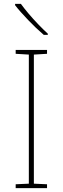

<svg xmlns="http://www.w3.org/2000/svg" viewBox="-20 -972 323 992"><path d="M61 0V-20L129 -23V-690L61 -694V-714H223V-694L155 -690V-23L223 -20V0ZM88 -952Q103 -931 127 -902.5Q151 -874 178 -846Q205 -818 227 -798V-792H206Q186 -809 165.5 -828.5Q145 -848 125.5 -868.5Q106 -889 88.5 -908.5Q71 -928 58 -945V-952Z"/></svg>

Font: Noto Sans Symbols Thin
Style: Regular
Weight: 250
Version: Version 2.002